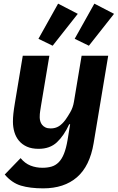

<svg xmlns="http://www.w3.org/2000/svg" viewBox="-20 -822 646 1054"><path d="M217 212Q145 212 95 197Q45 182 6 136L93 46Q117 75 147.5 87Q178 99 213 99Q241 99 263 92.5Q285 86 302 69Q319 52 331 22.5Q343 -7 351 -54L365 -140H360Q331 -77 292.5 -41Q254 -5 192 -5Q154 -5 127.5 -17Q101 -29 84 -49.5Q67 -70 59 -97Q51 -124 51 -154Q51 -176 53.5 -199Q56 -222 62 -258L105 -516H251L205 -241Q203 -227 200.5 -212Q198 -197 198 -178Q198 -168 201 -157Q204 -146 211 -137Q218 -128 229.5 -122.5Q241 -117 258 -117Q284 -117 303 -129Q322 -141 339 -164Q350 -179 365.5 -205.5Q381 -232 386 -264L428 -516H574L494 -36Q473 90 402.5 151Q332 212 217 212ZM269 -571 191 -609 299 -802 407 -746ZM468 -571 390 -609 498 -802 606 -746Z"/></svg>

Font: IBM Plex Mono
Style: Bold Italic
Weight: 700
Italic angle: -9°
Monospace: yes
Designer: Mike Abbink, Paul van der Laan, Pieter van Rosmalen
Foundry: Bold Monday
Version: Version 2.3